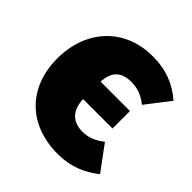

<svg xmlns="http://www.w3.org/2000/svg" viewBox="-160 -671 808 808"><g transform="rotate(45 244.5 -267.0)"><path d="M310 -120C260 -120 218 -144 215 -219H390V-323H215C219 -389 252 -414 308 -414C343 -414 375 -403 407 -377L489 -483C438 -528 377 -554 295 -554C126 -554 17 -432 17 -263C17 -96 124 20 303 20C380 20 438 -6 489 -46L407 -157C373 -131 345 -120 310 -120Z"/></g></svg>

Font: Fira Sans Heavy
Style: Regular
Weight: 900
Designer: bBox Type GmbH & Carrois Corporate GbR & Edenspiekermann AG
Foundry: bBox Type GmbH & Carrois Corporate GbR & Edenspiekermann AG
Version: Version 4.300;PS 004.300;hotconv 1.0.88;makeotf.lib2.5.64775